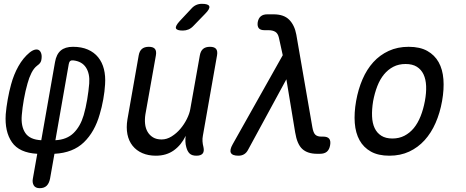

<svg xmlns="http://www.w3.org/2000/svg" viewBox="-20 -805 2440 1005"><path d="M188 180Q165 180 156.5 165Q148 150 152 130L175 0Q81 -5 42.5 -60.5Q4 -116 10 -207Q13 -243 20.5 -285Q28 -327 38 -363Q52 -415 76.5 -458.5Q101 -502 135 -530Q150 -542 163 -545Q176 -548 184.5 -542Q193 -536 196.5 -522.5Q200 -509 196 -489Q194 -481 189.5 -475Q185 -469 174 -461Q157 -448 144.5 -423Q132 -398 124 -368Q113 -330 105 -285Q97 -240 94 -202Q89 -144 112.5 -109Q136 -74 196 -71L268 -480Q275 -521 298 -540.5Q321 -560 362 -560Q407 -560 440 -545.5Q473 -531 494 -505Q515 -479 524 -443Q533 -407 530 -363Q528 -327 520.5 -285Q513 -243 502 -207Q476 -115 419 -60Q362 -5 265 0L242 130Q237 155 224 167.5Q211 180 188 180ZM340 -470 270 -71Q330 -74 365.5 -109Q401 -144 418 -202Q429 -240 436.5 -285Q444 -330 447 -368Q451 -419 430 -451.5Q409 -484 363 -489Q353 -490 347.5 -485.5Q342 -481 340 -470Z M1008 10Q985 10 973 -1Q961 -12 955 -35Q951 -49 950.5 -64.5Q950 -80 952 -94Q929 -46 890 -18Q851 10 796 10Q756 10 725 -3.5Q694 -17 674 -42Q654 -67 647 -102Q640 -137 647 -180L706 -515Q710 -538 723 -549Q736 -560 759 -560Q782 -560 791 -549Q800 -538 796 -515L741 -206Q737 -180 739.5 -156.5Q742 -133 752.5 -115Q763 -97 781 -86Q799 -75 826 -75Q853 -75 878.5 -91Q904 -107 924 -130.5Q944 -154 958 -182Q972 -210 976 -234L1026 -515Q1030 -538 1043 -549Q1056 -560 1079 -560Q1102 -560 1111 -549Q1120 -538 1116 -515L1042 -95Q1039 -80 1040 -65Q1041 -50 1045 -35Q1050 -12 1040.5 -1Q1031 10 1008 10ZM993 -670Q981 -657 967 -651Q953 -645 937 -645Q905 -645 901 -657Q897 -669 921 -695L980 -758Q992 -772 1006 -778.5Q1020 -785 1037 -785Q1071 -785 1075.5 -772Q1080 -759 1054 -733Z M1278 -20Q1270 -5 1257.5 2.5Q1245 10 1228 10Q1196 10 1188.5 -5Q1181 -20 1198 -50L1460 -516L1440 -607Q1435 -630 1421 -638.5Q1407 -647 1384 -647H1364Q1343 -647 1334.5 -657.5Q1326 -668 1329 -689Q1333 -710 1345.5 -720Q1358 -730 1379 -730H1412Q1466 -730 1494 -701.5Q1522 -673 1531 -624L1615 -139Q1620 -110 1630.5 -100Q1641 -90 1661 -90H1671Q1694 -90 1703 -79Q1712 -68 1708 -45Q1704 -22 1691 -11Q1678 0 1655 0H1640Q1590 0 1562.5 -25Q1535 -50 1525 -112L1479 -390Z M2018 10Q1960 10 1921.5 -11.5Q1883 -33 1862 -71Q1841 -109 1837 -161.5Q1833 -214 1844 -276Q1855 -338 1877.5 -390Q1900 -442 1934 -479.5Q1968 -517 2014.5 -538.5Q2061 -560 2119 -560Q2178 -560 2216.5 -538.5Q2255 -517 2276 -479.5Q2297 -442 2301 -390Q2305 -338 2294 -276Q2283 -214 2260 -161.5Q2237 -109 2202.5 -71Q2168 -33 2122 -11.5Q2076 10 2018 10ZM2034 -80Q2069 -80 2097 -94.5Q2125 -109 2146 -134.5Q2167 -160 2181.5 -196.5Q2196 -233 2204 -276Q2212 -319 2210.5 -354.5Q2209 -390 2197 -415.5Q2185 -441 2162 -455.5Q2139 -470 2103 -470Q2067 -470 2039 -455.5Q2011 -441 1990 -415.5Q1969 -390 1955 -354Q1941 -318 1933 -275Q1926 -232 1927.5 -196Q1929 -160 1941 -134.5Q1953 -109 1976 -94.5Q1999 -80 2034 -80Z"/></svg>

Font: Maple Mono Normal NL
Style: Italic
Weight: 400
Italic angle: -10°
Monospace: yes
Designer: subframe7536
Version: Version 7.000